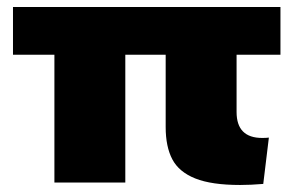

<svg xmlns="http://www.w3.org/2000/svg" viewBox="-20 -520 848 547"><path d="M654 -364V-201Q654 -127 727 -127Q739 -127 746 -128L730 4Q694 7 664 7Q583 7 536.5 -11.5Q490 -30 471 -66Q452 -102 452 -158V-364H337V0H135V-364H17V-500H337H654H779V-364Z"/></svg>

Font: Work Sans ExtraBold
Style: Regular
Weight: 800
Designer: Wei Huang
Foundry: Wei Huang
Version: Version 1.500